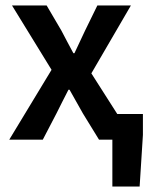

<svg xmlns="http://www.w3.org/2000/svg" viewBox="-20 -512 559 704"><path d="M14 0H137L187 -96C202 -125 216 -155 231 -183H235C251 -155 268 -125 284 -96L343 0H392V172H492L504 -17V-94H410L315 -243L460 -492H337L292 -400C279 -372 266 -344 253 -317H249C235 -344 219 -372 205 -400L151 -492H24L169 -256Z"/></svg>

Font: Source Sans Pro Semibold
Style: Regular
Weight: 600
Designer: Paul D. Hunt
Foundry: Adobe Systems Incorporated
Version: Version 3.006;hotconv 1.0.111;makeotfexe 2.5.65597